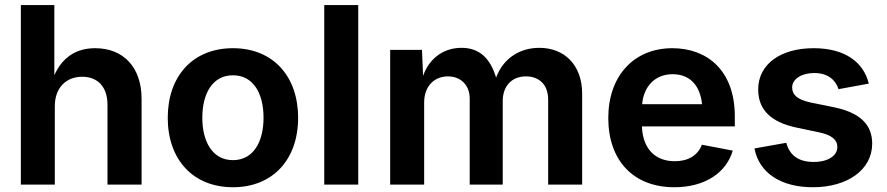

<svg xmlns="http://www.w3.org/2000/svg" viewBox="-20 -748 3593 778"><path d="M202.1 -317.9C202.1 -393.1 248.5 -437 313 -437C377 -437 415.5 -394.5 415.5 -324.2V0H553.7V-347.2C553.7 -476.6 479 -552.7 365.7 -552.7C287.1 -552.7 232.4 -514.6 200.2 -443.4V-727.5H64.5V0H202.1Z M923.8 10.7C1085.9 10.7 1188 -102.1 1188 -270.5C1188 -439.9 1085.9 -552.7 923.8 -552.7C761.7 -552.7 659.7 -439.9 659.7 -270.5C659.7 -102.1 761.7 10.7 923.8 10.7ZM923.8 -99.1C841.3 -99.1 799.8 -173.3 799.8 -271C799.8 -369.1 841.3 -442.9 923.8 -442.9C1006.8 -442.9 1047.9 -369.1 1047.9 -271C1047.9 -173.3 1006.8 -99.1 923.8 -99.1Z M1431.6 -727.5H1293.9V0H1431.6Z M1561 0H1698.7V-332C1698.7 -400.9 1741.7 -438.5 1794.9 -438.5C1846.7 -438.5 1883.3 -403.3 1883.3 -348.6V0H2017.1V-338.9C2017.1 -397.9 2052.7 -438.5 2111.3 -438.5C2161.6 -438.5 2201.2 -408.2 2201.2 -343.8V0H2338.9V-368.2C2338.9 -487.8 2264.2 -554.2 2165.5 -554.2C2089.8 -554.2 2020.5 -515.1 1990.2 -433.6C1965.8 -514.6 1920.4 -554.2 1850.1 -554.2C1784.7 -554.2 1723.1 -519.5 1694.3 -440.9L1689.9 -545.9H1561Z M2712.4 10.7C2836.4 10.7 2922.9 -47.9 2949.2 -137.7L2824.2 -161.6C2807.6 -117.7 2767.6 -94.7 2714.4 -94.7C2636.7 -94.7 2584.5 -143.1 2581.1 -235.8H2957.5V-276.4C2957.5 -465.3 2842.8 -552.7 2704.6 -552.7C2546.4 -552.7 2444.8 -438 2444.8 -270C2444.8 -97.7 2546.4 10.7 2712.4 10.7ZM2582 -325.7C2587.9 -395 2631.8 -447.3 2705.6 -447.3C2776.9 -447.3 2817.4 -399.9 2824.7 -325.7Z M3273.9 10.7C3414.6 10.7 3514.2 -60.5 3514.2 -166C3514.2 -243.7 3463.9 -292 3358.9 -313.5L3263.2 -333C3210 -344.7 3189.9 -364.3 3189.9 -393.6C3189.9 -428.2 3228.5 -452.1 3279.3 -452.1C3334.5 -452.1 3365.7 -424.3 3377.9 -386.7L3500.5 -409.2C3479 -496.1 3404.3 -552.7 3276.9 -552.7C3142.6 -552.7 3052.2 -487.8 3052.2 -385.3C3052.2 -304.2 3103 -252.9 3207.5 -231L3300.8 -211.4C3349.6 -200.7 3373 -182.1 3373 -152.3C3373 -117.7 3336.4 -91.8 3277.3 -91.8C3216.3 -91.8 3180.2 -117.7 3166 -169.4L3037.1 -146.5C3056.2 -46.4 3145 10.7 3273.9 10.7Z"/></svg>

Font: Raveo SemiBold
Style: Regular
Weight: 600
Designer: Jakub Foglar, Rasmus Andersson (Inter)
Foundry: Jakubfoglar.com
Version: Version 1.100;Glyphs 3.2.3 (3260)